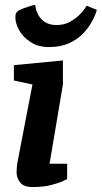

<svg xmlns="http://www.w3.org/2000/svg" viewBox="-20 -749 411 775"><path d="M111 -408 36 -424V-486L234 -505V-408L180 -88H251V-26Q251 -26 234 -18Q217 -10 186 -2Q155 6 112 6Q75 6 61 -13Q47 -32 47 -52Q47 -72 49.5 -87Q52 -102 54 -112ZM177 -559Q135 -559 104.5 -578.5Q74 -598 58 -626Q42 -654 42 -679Q42 -692 45.5 -697Q49 -702 53 -705Q58 -709 72.5 -714.5Q87 -720 102 -724.5Q117 -729 122 -729Q125 -706 135 -688Q145 -670 163 -659Q181 -648 208 -648Q238 -648 260.5 -660Q283 -672 298.5 -687Q314 -702 322 -714Q330 -726 330 -726L371 -709Q371 -709 366 -694Q361 -679 348 -656.5Q335 -634 313 -611.5Q291 -589 257.5 -574Q224 -559 177 -559Z"/></svg>

Font: Faustina VF Beta
Style: Italic
Weight: 400
Italic angle: -8°
Designer: Alfonso Garcia
Foundry: Omnibus-Type
Version: Version 1.006